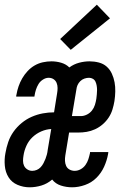

<svg xmlns="http://www.w3.org/2000/svg" viewBox="-24 -789 544 817"><path d="M102 8Q75 8 50.5 -2.5Q26 -13 12.5 -34.5Q-1 -56 -3.5 -83.5Q-6 -111 -1 -137Q3 -161 11 -184.5Q19 -208 33.5 -228.5Q48 -249 68 -265.5Q88 -282 111 -292Q134 -302 158 -306.5Q182 -311 206 -311L219 -392Q221 -403 221 -414.5Q221 -426 217 -436Q213 -446 204 -452Q195 -458 183 -458Q171 -458 159 -450.5Q147 -443 140 -431.5Q133 -420 129 -407.5Q125 -395 123 -382Q123 -381 123 -380Q123 -379 122 -378H45Q45 -380 45 -382Q45 -384 46 -386Q49 -404 55 -421.5Q61 -439 70.5 -455.5Q80 -472 93.5 -486.5Q107 -501 123.5 -510.5Q140 -520 158.5 -524Q177 -528 195 -528Q216 -528 236.5 -522Q257 -516 271 -502Q290 -516 312.5 -522Q335 -528 357 -528Q377 -528 396.5 -523Q416 -518 430 -505.5Q444 -493 452 -475.5Q460 -458 463.5 -439Q467 -420 466.5 -399.5Q466 -379 463 -359Q460 -341 454.5 -323Q449 -305 438.5 -289Q428 -273 413 -260Q398 -247 380.5 -239Q363 -231 345 -228Q327 -225 309 -225H270L254 -128Q252 -116 252.5 -104.5Q253 -93 257.5 -83Q262 -73 272 -67.5Q282 -62 294 -62Q307 -62 319.5 -69Q332 -76 340 -87.5Q348 -99 352 -111.5Q356 -124 359 -138Q359 -139 359 -140Q359 -141 359 -142H437Q437 -140 436.5 -138Q436 -136 436 -134Q431 -106 419 -79.5Q407 -53 386.5 -32.5Q366 -12 338 -2Q310 8 283 8Q258 8 235 0.5Q212 -7 198 -25Q177 -7 152 0.5Q127 8 102 8ZM282 -295H320Q333 -295 346 -301.5Q359 -308 367.5 -319Q376 -330 380 -343Q384 -356 386 -369Q387 -378 388 -387.5Q389 -397 389 -406Q389 -415 387.5 -424Q386 -433 382.5 -441Q379 -449 371.5 -453.5Q364 -458 355 -458Q345 -458 335 -454.5Q325 -451 317.5 -443.5Q310 -436 306 -427Q302 -418 301 -408ZM113 -62Q123 -62 132.5 -66Q142 -70 149 -77.5Q156 -85 161 -94.5Q166 -104 169.5 -113Q173 -122 175.5 -131.5Q178 -141 179 -151L194 -240Q173 -239 152 -230Q131 -221 114.5 -205.5Q98 -190 88.5 -169Q79 -148 76 -127Q74 -116 74 -104.5Q74 -93 78.5 -83.5Q83 -74 92.5 -68Q102 -62 113 -62ZM277 -577 232 -623 388 -769 444 -711Z"/></svg>

Font: Iosevka Gothic
Style: Italic
Weight: 400
Italic angle: -9°
Monospace: yes
Designer: Belleve Invis
Foundry: Belleve Invis
Version: Version 15.5.1; ttfautohint (v1.8.4)